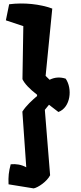

<svg xmlns="http://www.w3.org/2000/svg" viewBox="-20 -922 456 1085"><path d="M40.5 6.3C29.3 49.3 26.4 75.2 28.3 119.6L170.4 142.6C195.8 137.7 246.1 103 263.2 68.4L233.4 -301.3L256.8 -330.1L310.1 -289.1C379.9 -315.4 390.1 -421.4 351.1 -477.5C317.4 -488.3 287.6 -484.9 260.3 -471.2L237.8 -493.2L275.4 -873.5C206.5 -898.9 114.7 -908.7 31.7 -897.9L13.2 -807.1L111.8 -774.4L106.9 -474.6C118.7 -449.2 146.5 -419.9 189.5 -386.7V-379.4C161.6 -355.5 128.4 -325.7 106.9 -292V-291.5H106.4L128.4 23.4C100.6 8.3 72.3 3.4 40.5 6.3Z"/></svg>

Font: Fruktur
Style: Regular
Weight: 400
Designer: Viktoriya Grabowska
Foundry: Viktoriya Grabowska
Version: Version 1.002